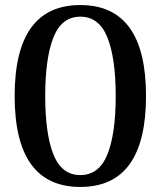

<svg xmlns="http://www.w3.org/2000/svg" viewBox="-20 -730 637 760"><path d="M38 -350Q38 -710 298 -710Q558 -710 558 -350Q558 10 298 10Q38 10 38 -350ZM438 -350Q438 -500 405 -582Q372 -664 298 -664Q224 -664 191.5 -582Q159 -500 159 -350Q159 -200 191.5 -118.5Q224 -37 298 -37Q372 -37 405 -118.5Q438 -200 438 -350Z"/></svg>

Font: Taviraj Medium
Style: Regular
Weight: 500
Designer: Katatrad Team
Foundry: CadsonDemak
Version: Version 1.030